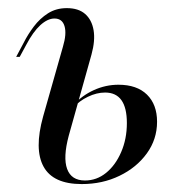

<svg xmlns="http://www.w3.org/2000/svg" viewBox="-20 -446 446 477"><path d="M183.1 11.3Q112.1 11.3 88.3 -31.9Q64.5 -75 87.1 -156.5L136.3 -329.8Q146 -362.1 140.3 -381Q134.7 -400 115.3 -400Q98.4 -400 80.2 -383.5Q62.1 -366.9 45.2 -334.7L29 -304.8H20.2L38.7 -339.5Q49.2 -360.5 64.1 -380.2Q79 -400 99.2 -412.9Q119.4 -425.8 146 -425.8Q175 -425.8 191.5 -411.3Q208.1 -396.8 212.5 -371Q216.9 -345.2 207.3 -310.5L150.8 -108.9Q136.3 -54.8 146.8 -26.2Q157.3 2.4 191.1 2.4Q220.2 2.4 243.5 -16.5Q266.9 -35.5 281 -68.1Q295.2 -100.8 295.2 -140.3Q295.2 -216.1 241.1 -216.1Q220.2 -216.1 198.4 -205.6Q176.6 -195.2 162.1 -178.2L162.9 -185.5Q183.9 -208.9 213.3 -222.2Q242.7 -235.5 274.2 -235.5Q320.2 -235.5 345.2 -210.9Q370.2 -186.3 370.2 -143.5Q370.2 -100 344.8 -64.9Q319.4 -29.8 277 -9.3Q234.7 11.3 183.1 11.3Z"/></svg>

Font: Playfair 144pt
Style: Italic
Weight: 400
Italic angle: -15.6°
Designer: Claus Eggers Sørensen
Foundry: Claus Eggers Sørensen
Version: Version 2.001;gftools[0.9.30]